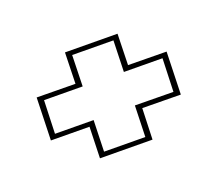

<svg xmlns="http://www.w3.org/2000/svg" viewBox="-67 -540 551 489"><g transform="rotate(20 209.0 -295.0)"><path d="M243 -139 190.5 -205.5 110 -139 38.5 -229.5 119.5 -296 67 -362 176.5 -452.5 229 -386.5 309.5 -452.5 381 -362 300.5 -296 352.5 -229.5ZM247 -158.5 333 -229.5 280.5 -296 361 -362 305.5 -433 225 -366.5 172.5 -433 86.5 -362 139 -296 58.5 -229.5 114 -158.5 194.5 -225Z"/></g></svg>

Font: Tourney Condensed Thin
Style: Italic
Weight: 100
Width: 3
Italic angle: -12°
Designer: Tyler Finck
Foundry: Etcetera Type Co
Version: Version 1.010; ttfautohint (v1.8.3)